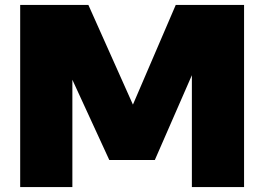

<svg xmlns="http://www.w3.org/2000/svg" viewBox="-20 -760 1073 780"><path d="M62 0V-740H339L520 -335L694 -740H971.5V0H759.5V-454.5L609 -110H424L274 -436V0Z"/></svg>

Font: Encode Sans Semi Expanded Black
Style: Regular
Weight: 900
Width: 6
Designer: Multiple Designers
Foundry: Impallari Type
Version: Version 3.000; ttfautohint (v1.8.3) -l 8 -r 50 -G 200 -x 14 